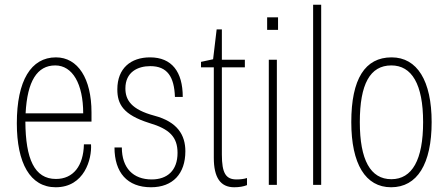

<svg xmlns="http://www.w3.org/2000/svg" viewBox="-20 -780 1891 810"><path d="M366 -306C366 -448 309 -538 216 -538C111 -538 51 -440 51 -260C51 -92 107 10 215 10C336 10 368 -109 364 -171H334C332 -80 289 -25 216 -25C125 -25 88 -110 87 -267H366ZM88 -302C95 -438 137 -504 213 -504C286 -504 331 -426 331 -302Z M617 10C709 10 762 -47 762 -142C762 -210 729 -266 631 -292C534 -318 509 -358 509 -407C509 -476 561 -501 614 -501C686 -501 715 -456 718 -371H751C751 -477 705 -538 613 -538C532 -538 475 -492 475 -403C475 -341 499 -296 610 -261C695 -236 729 -202 729 -135C729 -60 685 -23 620 -23C542 -23 494 -71 494 -158H463C463 -52 517 10 617 10Z M968 10C989 10 1007 7 1022 1V-29C1010 -25 995 -23 978 -23C933 -23 916 -49 916 -128V-496H1013V-528H916V-656H894L879 -530L828 -519V-496H882V-114C882 -31 910 10 968 10Z M1107 -654H1153V-707H1107ZM1114 0H1148V-528H1114Z M1301 0H1335V-760H1301Z M1630 10C1740 10 1801 -88 1801 -265C1801 -439 1740 -538 1632 -538C1520 -538 1462 -447 1462 -265C1462 -88 1522 10 1630 10ZM1631 -24C1543 -24 1498 -105 1498 -265C1498 -425 1541 -504 1631 -504C1717 -504 1765 -425 1765 -265C1765 -106 1719 -24 1631 -24Z"/></svg>

Font: Kathrein 37 Thin Condensed
Style: Regular
Weight: 250
Width: 3
Designer: Lazydogs Typefoundry, based on Open Sans by Ascender Corporation
Foundry: Lazydogs Typefoundry
Version: Version 1.003;PS 001.003;hotconv 1.0.88;makeotf.lib2.5.64775